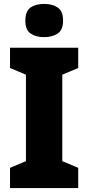

<svg xmlns="http://www.w3.org/2000/svg" viewBox="-20 -957 448 977"><path d="M378 0H31V-103L112 -137V-577L31 -611V-714H378V-611L297 -577V-137L378 -103ZM205 -937Q247 -937 274 -918.5Q301 -900 301 -852Q301 -805 273.5 -786.5Q246 -768 205 -768Q162 -768 135.5 -786.5Q109 -805 109 -852Q109 -900 135 -918.5Q161 -937 205 -937Z"/></svg>

Font: Noto Sans Malayalam SemiCondensed Black
Style: Regular
Weight: 900
Width: 4
Designer: Jelle Bosma - Monotype Design Team
Foundry: Monotype Imaging Inc.
Version: Version 2.104; ttfautohint (v1.8.4.7-5d5b)